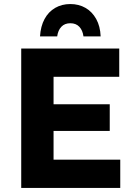

<svg xmlns="http://www.w3.org/2000/svg" viewBox="-20 -930 675 950"><path d="M85 0V-690H570V-550H245V-414H523V-282H245V-140H575V0ZM478 -750H393Q389 -780 372.5 -797.5Q356 -815 328 -815Q300 -815 283.5 -797.5Q267 -780 263 -750H178Q181 -800 200.5 -836Q220 -872 253 -891Q286 -910 328 -910Q370 -910 403 -891Q436 -872 456 -836Q476 -800 478 -750Z"/></svg>

Font: Radio Canada
Style: Regular
Weight: 400
Designer: Charles Daoud, Etienne Aubert Bonn, Alexandre Saumier Demers, Jacques Le Bailly
Foundry: Radio-Canada
Version: Version 2.104;gftools[0.9.28.dev5+ged2979d]